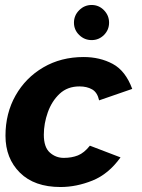

<svg xmlns="http://www.w3.org/2000/svg" viewBox="-20 -739 571 771"><path d="M223 12Q118 12 60 -45.5Q2 -103 2 -194Q2 -284 42.5 -355.5Q83 -427 154 -468.5Q225 -510 316 -510Q381 -510 432.5 -482.5Q484 -455 511 -382L378 -336Q371 -368 350 -380Q329 -392 299 -392Q251 -392 219.5 -362.5Q188 -333 172 -288Q156 -243 156 -198Q156 -148 180 -126.5Q204 -105 236 -105Q268 -105 293 -115Q318 -125 341 -154L464 -107Q416 -40 351.5 -14Q287 12 223 12ZM348 -578Q319 -578 298 -598.5Q277 -619 277 -648Q277 -677 298 -698Q319 -719 348 -719Q377 -719 397.5 -698Q418 -677 418 -648Q418 -619 397.5 -598.5Q377 -578 348 -578Z"/></svg>

Font: Atkinson Hyperlegible
Style: Bold Italic
Weight: 700
Italic angle: -12°
Designer: Elliott Scott, Megan Eiswerth, Linus Boman, Theodore Petrosky
Foundry: Braille Institute
Version: Version 1.006; ttfautohint (v1.8.3)